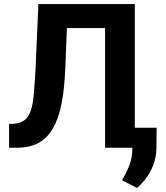

<svg xmlns="http://www.w3.org/2000/svg" viewBox="-20 -731 821 950"><path d="M25 0H61C149 0 201 -31 237 -88C283 -162 297 -266 303 -391L311 -592H500V0H635V4C635 74 608 115 584 161L658 199C708 156 754 88 754 -3L755 -99H647V-711H170L156 -391C153 -340 150 -297 147 -263C144 -229 139 -201 131 -180C116 -140 92 -122 44 -118H25Z"/></svg>

Font: Asimov Pro
Style: Bd
Weight: 700
Designer: Google
Version: Version 2.000980; 2014